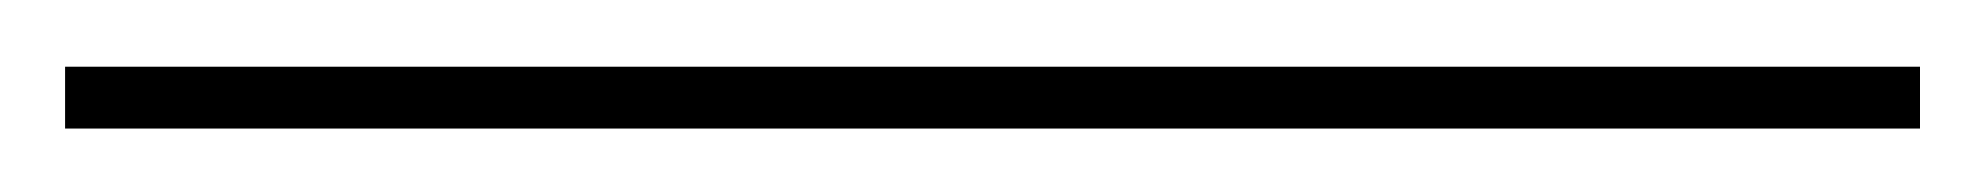

<svg xmlns="http://www.w3.org/2000/svg" viewBox="-25 120 610 59"><path d="M-5 159.5V140.5H565V159.5Z"/></svg>

Font: Bodoni Moda 11pt SemiBold
Style: Italic
Weight: 600
Italic angle: -13°
Designer: Owen Earl
Foundry: indestructible type
Version: Version 2.004